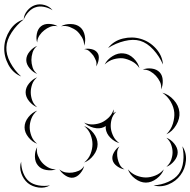

<svg xmlns="http://www.w3.org/2000/svg" viewBox="-95 -808 891 899"><path d="M16 -717Q17 -739 32.5 -758Q48 -777 69 -784Q90 -791 113.5 -784.5Q137 -778 151 -760Q132 -772 110.5 -776Q89 -780 72 -774Q55 -769 40 -753.5Q25 -738 16 -717ZM4 -450Q-35 -466 -56 -505.5Q-77 -545 -75 -587Q-73 -629 -48.5 -667Q-24 -705 16 -717Q-17 -692 -40.5 -656Q-64 -620 -65 -587Q-67 -553 -47 -515.5Q-27 -478 4 -450ZM79 -609Q73 -627 77.5 -650Q82 -673 97 -685Q112 -697 135.5 -696Q159 -695 175 -685Q156 -689 140 -682.5Q124 -676 112 -666Q100 -657 90 -642.5Q80 -628 79 -609ZM191 -685Q210 -696 236.5 -695.5Q263 -695 280 -681Q297 -667 302 -641Q307 -615 299 -594Q299 -616 288.5 -633.5Q278 -651 265 -663Q251 -674 232 -681.5Q213 -689 191 -685ZM411 -583Q437 -617 480.5 -627.5Q524 -638 564 -626Q605 -614 635 -581Q665 -548 668 -506Q651 -545 622.5 -576Q594 -607 561 -617Q529 -626 488 -616Q447 -606 411 -583ZM79 -462Q60 -469 44 -488Q28 -507 28 -527Q28 -548 44 -567Q60 -586 79 -593Q63 -580 57.5 -562Q52 -544 52 -527Q52 -511 57.5 -493Q63 -475 79 -462ZM299 -578Q314 -582 333 -578Q352 -574 361 -561Q370 -549 367 -529.5Q364 -510 355 -497Q359 -512 354 -524.5Q349 -537 342 -548Q334 -558 324 -567.5Q314 -577 299 -578ZM395 -506Q407 -530 432.5 -545.5Q458 -561 483 -558Q509 -556 530.5 -535Q552 -514 558 -489Q544 -510 522.5 -521Q501 -532 481 -535Q460 -537 437 -530.5Q414 -524 395 -506ZM573 -482Q592 -490 615.5 -487Q639 -484 653 -469Q666 -455 667 -431Q668 -407 659 -389Q662 -409 654 -425Q646 -441 635 -453Q624 -465 608.5 -474Q593 -483 573 -482ZM79 -306Q58 -314 41.5 -334Q25 -354 25 -376Q25 -398 41.5 -418Q58 -438 79 -446Q62 -432 55.5 -413Q49 -394 49 -376Q49 -358 55.5 -339Q62 -320 79 -306ZM665 -374Q695 -366 718.5 -340Q742 -314 745 -283Q748 -253 730 -222.5Q712 -192 684 -179Q706 -201 714.5 -229Q723 -257 721 -281Q719 -306 704.5 -331.5Q690 -357 665 -374ZM464 -138Q441 -144 422 -163Q403 -182 400 -206Q400 -212 400 -218Q396 -215 392 -213Q370 -203 343 -210Q316 -217 299 -234Q320 -224 342 -225.5Q364 -227 382 -235Q399 -243 414.5 -258Q430 -273 437 -296Q438 -287 436 -277Q442 -282 449 -285Q432 -268 427 -247.5Q422 -227 424 -208Q426 -190 435.5 -170.5Q445 -151 464 -138ZM79 -135Q56 -143 38 -165.5Q20 -188 20 -212Q20 -237 38 -259.5Q56 -282 79 -290Q60 -274 52 -253Q44 -232 44 -212Q44 -193 52 -171.5Q60 -150 79 -135ZM299 -218Q324 -209 343 -184.5Q362 -160 362 -133Q362 -106 343 -81Q324 -56 299 -47Q320 -64 329 -87.5Q338 -111 338 -133Q338 -154 329 -177.5Q320 -201 299 -218ZM684 -163Q704 -156 720.5 -136Q737 -116 737 -95Q737 -74 720.5 -54Q704 -34 684 -27Q700 -41 706.5 -59.5Q713 -78 713 -95Q713 -112 706.5 -130.5Q700 -149 684 -163ZM759 -123Q779 -93 775.5 -55Q772 -17 750 12Q729 41 693.5 55.5Q658 70 624 60Q660 58 692.5 43.5Q725 29 742 6Q759 -17 763 -52.5Q767 -88 759 -123ZM488 -15Q471 -17 453.5 -29.5Q436 -42 432 -59Q428 -76 438.5 -94.5Q449 -113 464 -122Q454 -108 453.5 -92.5Q453 -77 456 -64Q459 -50 466 -36.5Q473 -23 488 -15ZM167 -15Q147 -8 122 -12Q97 -16 83 -33Q69 -49 68.5 -74.5Q68 -100 79 -119Q75 -98 82.5 -79.5Q90 -61 101 -48Q112 -35 129 -25Q146 -15 167 -15ZM139 60Q115 74 85.5 70Q56 66 35 49Q14 31 4.5 3Q-5 -25 4 -51Q4 -23 14 2Q24 27 41 41Q58 55 85 60Q112 65 139 60ZM299 -31Q295 -13 280.5 4Q266 21 247 24Q229 26 210.5 13.5Q192 1 183 -15Q197 -3 213.5 -0.5Q230 2 244 0Q259 -2 274 -8.5Q289 -15 299 -31ZM672 -15Q663 10 638.5 28.5Q614 47 588 47Q562 47 537.5 28.5Q513 10 504 -15Q521 5 544 14Q567 23 588 23Q609 23 632 14Q655 5 672 -15Z"/></svg>

Font: Rubik Puddles
Style: Regular
Weight: 400
Designer: Hubert and Fischer, NaN
Foundry: Hubert and Fischer, NaN
Version: Version 2.200